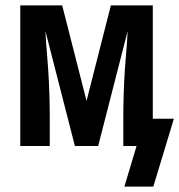

<svg xmlns="http://www.w3.org/2000/svg" viewBox="-20 -540 663 710"><path d="M440 150 485 0H436V-104Q436 -150 437.5 -195.5Q439 -241 442 -286L446 -338Q448 -360 449.5 -381.5Q451 -403 452 -425L343 0H257L148 -425Q149 -403 150.5 -381.5Q152 -360 154 -338L158 -286Q161 -241 162.5 -195.5Q164 -150 164 -104V0H55V-520H210L300 -167L390 -520H545V-101H623L547 150Z"/></svg>

Font: Iosevka Extended
Style: Bold
Weight: 700
Width: 7
Monospace: yes
Designer: Belleve Invis
Foundry: Belleve Invis
Version: Version 32.5.0; ttfautohint (v1.8.4)